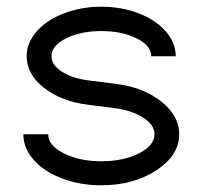

<svg xmlns="http://www.w3.org/2000/svg" viewBox="-20 -534 597 566"><path d="M498 -368.2H425.8Q425.8 -399.4 382.8 -420.9Q339.8 -442.4 278.8 -442.4Q217.8 -442.4 174.8 -420.9Q131.8 -399.4 131.8 -368.2H58.6Q58.6 -407.7 88.1 -441.4Q117.7 -475.1 168.5 -494.6Q219.2 -514.2 278.8 -514.2Q338.4 -514.2 388.9 -494.6Q439.5 -475.1 468.8 -441.4Q498 -407.7 498 -368.2ZM48.8 -138.2H122.1Q122.1 -105.5 168 -82Q213.9 -58.6 278.8 -58.6Q343.8 -58.6 389.6 -82Q435.5 -105.5 435.5 -138.2Q435.5 -166 402.3 -187.3Q369.1 -208.5 317.4 -215.3L236.8 -225.6Q160.2 -235.4 109.4 -275.4Q58.6 -315.4 58.6 -368.2H131.8Q131.8 -342.3 162.8 -322.5Q193.8 -302.7 241.7 -296.9L322.8 -286.6Q402.8 -276.4 455.6 -234.6Q508.3 -192.9 508.3 -138.2Q508.3 -76.2 440.9 -32Q373.5 12.2 278.8 12.2Q216.3 12.2 163.3 -7.8Q110.4 -27.8 79.6 -62.5Q48.8 -97.2 48.8 -138.2Z"/></svg>

Font: Basically A Sans Serif
Style: Regular
Weight: 400
Designer: Hyung-Suk Kim
Foundry: Mental Design
Version: 1.000